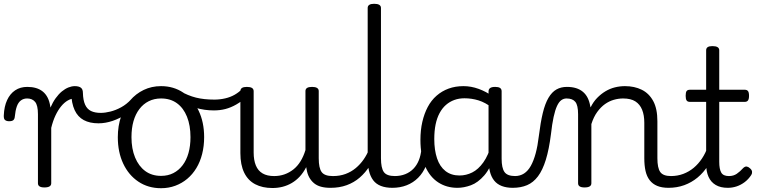

<svg xmlns="http://www.w3.org/2000/svg" viewBox="-75 -973 4001 1012"><path d="M159 15Q142 15 133.5 9.5Q125 4 125 -7V-371Q125 -418 110 -436Q95 -454 68 -454Q49 -454 35 -443.5Q21 -433 13.5 -411.5Q6 -390 3 -358Q2 -346 -4.5 -340Q-11 -334 -27 -334Q-40 -334 -48 -340Q-56 -346 -55 -365Q-53 -412 -37.5 -445.5Q-22 -479 5 -497Q32 -515 69 -515Q94 -515 114.5 -509Q135 -503 150.5 -490.5Q166 -478 176 -458.5Q186 -439 190 -412L191 -406Q203 -434 218.5 -455.5Q234 -477 251 -491Q268 -505 285.5 -512Q303 -519 319 -519Q334 -519 341.5 -509Q349 -499 349 -486.5Q349 -474 341.5 -464Q334 -454 319 -454Q301 -454 282.5 -443.5Q264 -433 247.5 -413Q231 -393 217.5 -364.5Q204 -336 195 -299V-7Q195 4 186 9.5Q177 15 159 15Z M444 -323Q398 -323 366.5 -340Q335 -357 318.5 -392.5Q302 -428 300 -484L319 -519Q340 -519 351 -511Q362 -503 362 -483Q363 -445 373.5 -421.5Q384 -398 404.5 -388Q425 -378 456 -378Q479 -378 507 -385Q535 -392 563.5 -407.5Q592 -423 616 -449Q625 -459 636 -456Q647 -453 651.5 -443Q656 -433 645 -420Q623 -394 590 -371.5Q557 -349 519 -336Q481 -323 444 -323Z M774 19Q706 19 654.5 -15.5Q603 -50 574.5 -110.5Q546 -171 546 -250Q546 -309 563 -358.5Q580 -408 610.5 -443.5Q641 -479 682.5 -499Q724 -519 774 -519Q840 -519 891.5 -484.5Q943 -450 972 -389.5Q1001 -329 1001 -250Q1001 -203 990.5 -161.5Q980 -120 960 -87Q940 -54 912 -30.5Q884 -7 849 6Q814 19 774 19ZM774 -46Q810 -46 838.5 -60.5Q867 -75 887.5 -102Q908 -129 918.5 -166.5Q929 -204 929 -250Q929 -312 910.5 -358Q892 -404 857.5 -429Q823 -454 774 -454Q738 -454 709 -439.5Q680 -425 659.5 -398Q639 -371 628.5 -334Q618 -297 618 -250Q618 -189 637 -143Q656 -97 690.5 -71.5Q725 -46 774 -46Z M1052 -391Q1003 -391 957.5 -404.5Q912 -418 852 -450Q842 -456 840 -465Q838 -474 842 -482.5Q846 -491 854.5 -495Q863 -499 872 -494Q916 -469 958 -458.5Q1000 -448 1055 -448Q1084 -448 1112 -454.5Q1140 -461 1162.5 -474Q1185 -487 1201 -504Q1208 -511 1215.5 -508.5Q1223 -506 1229 -498Q1235 -490 1235 -480.5Q1235 -471 1226 -463Q1198 -438 1170 -422Q1142 -406 1113.5 -398.5Q1085 -391 1052 -391Z M1361 18Q1308 18 1270 -2Q1232 -22 1212 -63Q1192 -104 1192 -166V-492Q1192 -504 1200.5 -509.5Q1209 -515 1226 -515Q1244 -515 1253 -509.5Q1262 -504 1262 -492V-169Q1262 -129 1273.5 -101Q1285 -73 1309 -59Q1333 -45 1370 -45Q1399 -45 1424.5 -54Q1450 -63 1471.5 -80Q1493 -97 1509 -123Q1525 -149 1535 -182V-493Q1535 -504 1543.5 -509.5Q1552 -515 1570 -515Q1587 -515 1596 -509.5Q1605 -504 1605 -493V-139Q1605 -87 1620.5 -66Q1636 -45 1679 -45Q1690 -45 1696 -35.5Q1702 -26 1701 -14Q1700 -2 1691.5 7.5Q1683 17 1666 17Q1638 17 1616.5 11Q1595 5 1580 -7.5Q1565 -20 1555 -38Q1545 -56 1541 -81L1539 -92Q1524 -63 1505 -42.5Q1486 -22 1463 -8.5Q1440 5 1414.5 11.5Q1389 18 1361 18Z M1668 17Q1656 17 1650 7.5Q1644 -2 1645 -14Q1646 -26 1655 -35.5Q1664 -45 1681 -45Q1716 -45 1746 -56Q1776 -67 1800 -87Q1824 -107 1842 -133Q1860 -159 1871 -188Q1876 -201 1886 -200Q1896 -199 1903.5 -191Q1911 -183 1908 -173Q1895 -132 1873 -97.5Q1851 -63 1821 -37Q1791 -11 1752.5 3Q1714 17 1668 17Z M1994 17Q1958 17 1932.5 7Q1907 -3 1892 -23Q1877 -43 1870 -72Q1863 -101 1863 -139V-931Q1863 -942 1871.5 -947.5Q1880 -953 1897 -953Q1915 -953 1924 -947.5Q1933 -942 1933 -931V-139Q1933 -88 1948 -66.5Q1963 -45 2007 -45Q2018 -45 2024 -35.5Q2030 -26 2029 -14Q2028 -2 2019.5 7.5Q2011 17 1994 17Z M1992 17Q1980 17 1974 7.5Q1968 -2 1969 -14Q1970 -26 1979 -35.5Q1988 -45 2005 -45Q2036 -45 2061 -55Q2086 -65 2104 -83.5Q2122 -102 2132.5 -128Q2143 -154 2146 -186Q2147 -199 2158 -203.5Q2169 -208 2179.5 -203.5Q2190 -199 2189 -186Q2186 -137 2170.5 -99.5Q2155 -62 2129 -36Q2103 -10 2068.5 3.5Q2034 17 1992 17Z M2336 17Q2279 17 2235 -11.5Q2191 -40 2166 -96.5Q2141 -153 2141 -236Q2141 -287 2151 -330.5Q2161 -374 2179.5 -409Q2198 -444 2226 -468.5Q2254 -493 2289.5 -506Q2325 -519 2368 -519Q2408 -519 2448 -504.5Q2488 -490 2522 -465V-403Q2483 -433 2447 -444Q2411 -455 2373 -455Q2344 -455 2319.5 -446Q2295 -437 2275.5 -420Q2256 -403 2242 -377Q2228 -351 2221 -317Q2214 -283 2214 -240Q2214 -182 2228.5 -138.5Q2243 -95 2273 -71.5Q2303 -48 2347 -48Q2382 -48 2414 -64Q2446 -80 2472.5 -117Q2499 -154 2516 -215L2534 -163Q2512 -88 2478 -49Q2444 -10 2407 3.5Q2370 17 2336 17ZM2628 17Q2595 17 2570 7.5Q2545 -2 2529.5 -21.5Q2514 -41 2507 -69.5Q2500 -98 2500 -136V-491Q2500 -503 2508.5 -509Q2517 -515 2535 -515Q2552 -515 2560.5 -509.5Q2569 -504 2569 -492V-136Q2569 -88 2584 -66.5Q2599 -45 2641 -45Q2649 -45 2653.5 -35.5Q2658 -26 2657 -14Q2656 -2 2649 7.5Q2642 17 2628 17Z M2627 17Q2618 17 2613.5 7.5Q2609 -2 2610.5 -14Q2612 -26 2619 -35.5Q2626 -45 2639 -45Q2666 -45 2687 -58.5Q2708 -72 2723 -99Q2738 -126 2748.5 -165Q2759 -204 2765 -255Q2774 -328 2786 -377.5Q2798 -427 2816 -457.5Q2834 -488 2858 -501.5Q2882 -515 2913 -515Q2922 -515 2926.5 -505.5Q2931 -496 2930.5 -484Q2930 -472 2925 -463Q2920 -454 2911 -454Q2896 -454 2883.5 -445Q2871 -436 2861 -414.5Q2851 -393 2843 -356.5Q2835 -320 2829 -266Q2819 -186 2802 -131Q2785 -76 2760.5 -43.5Q2736 -11 2703 3Q2670 17 2627 17Z M3449 17Q3414 17 3389.5 7Q3365 -3 3349.5 -23Q3334 -43 3327.5 -72Q3321 -101 3321 -139V-326Q3321 -366 3309.5 -394.5Q3298 -423 3274 -438.5Q3250 -454 3209 -454Q3185 -454 3160.5 -447Q3136 -440 3114 -424.5Q3092 -409 3073 -383Q3054 -357 3042 -319V-7Q3042 4 3033 9.5Q3024 15 3006 15Q2989 15 2980.5 9.5Q2972 4 2972 -7V-371Q2972 -418 2957.5 -436Q2943 -454 2911 -454Q2898 -454 2892 -463Q2886 -472 2886 -484Q2886 -496 2893 -505.5Q2900 -515 2913 -515Q2940 -515 2961 -508.5Q2982 -502 2997.5 -489Q3013 -476 3022.5 -457Q3032 -438 3036 -414L3038 -407Q3052 -436 3072.5 -457Q3093 -478 3116.5 -492Q3140 -506 3166 -512.5Q3192 -519 3219 -519Q3269 -519 3307.5 -500Q3346 -481 3368 -440.5Q3390 -400 3390 -334V-139Q3390 -88 3405 -66.5Q3420 -45 3462 -45Q3474 -45 3479.5 -35.5Q3485 -26 3484 -14Q3483 -2 3474.5 7.5Q3466 17 3449 17Z M3448 17Q3436 17 3430 7.5Q3424 -2 3425 -14Q3426 -26 3435 -35.5Q3444 -45 3461 -45Q3496 -45 3526.5 -56.5Q3557 -68 3581.5 -88.5Q3606 -109 3625 -137.5Q3644 -166 3655 -199Q3660 -212 3670.5 -211Q3681 -210 3689 -202Q3697 -194 3693 -183Q3680 -137 3656.5 -100Q3633 -63 3601.5 -37Q3570 -11 3531.5 3Q3493 17 3448 17Z M3761 17Q3723 17 3697.5 2Q3672 -13 3659.5 -41Q3647 -69 3647 -109V-436H3562Q3549 -436 3544 -443.5Q3539 -451 3539 -468Q3539 -486 3544 -493Q3549 -500 3562 -500H3647V-708Q3647 -719 3655 -724.5Q3663 -730 3680 -730Q3698 -730 3707 -724.5Q3716 -719 3716 -708V-500H3850Q3862 -500 3867.5 -493Q3873 -486 3873 -468Q3873 -451 3867.5 -443.5Q3862 -436 3850 -436H3716V-120Q3716 -82 3726.5 -63.5Q3737 -45 3767 -45Q3791 -45 3808.5 -57Q3826 -69 3843 -88Q3853 -97 3862 -95Q3871 -93 3879 -85Q3888 -77 3889 -68Q3890 -59 3885 -51Q3870 -28 3850 -13Q3830 2 3807.5 9.5Q3785 17 3761 17Z"/></svg>

Font: Playwrite US Modern Light
Style: Regular
Weight: 300
Designer: Veronika Burian, José Scaglione
Foundry: TypeTogether
Version: Version 1.003